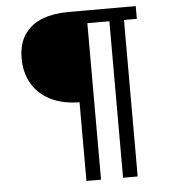

<svg xmlns="http://www.w3.org/2000/svg" viewBox="-52 -777 725 825"><g transform="rotate(-5 310.0 -365.0)"><path d="M287.5 -730H350.5V0H287.5ZM56 -548.5Q56 -613 85 -653.5Q114 -694 162.2 -712Q210.5 -730 271 -730H310V-339.5H291.5Q215.5 -339.5 162.5 -366.5Q109.5 -393.5 82.8 -440.5Q56 -487.5 56 -548.5ZM445.5 -730H508.5V0H445.5ZM329 -730H564V-675H329Z"/></g></svg>

Font: Monaspace Argon Var
Style: Regular
Weight: 400
Designer: Riley Cran and the Lettermatic Team
Version: Version 1.000 (Monaspace Argon Var)